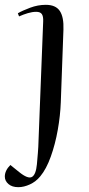

<svg xmlns="http://www.w3.org/2000/svg" viewBox="-55 -547 370 796"><path d="M197 -122Q195 -68 184.5 -8.5Q174 51 155.5 102.5Q137 154 112 184Q94 206 69 217.5Q44 229 21 229Q-5 229 -20 216Q-35 203 -35 185Q-35 160 -12 137L24 166Q61 196 77.5 186.5Q94 177 98 134Q100 109 102 87.5Q104 66 105 29L124 -458Q125 -479 118.5 -488.5Q112 -498 95 -498Q79 -498 60.5 -492.5Q42 -487 24 -479L19 -492Q38 -503 70 -515Q102 -527 135 -527Q176 -527 193 -501.5Q210 -476 208 -424Z"/></svg>

Font: Literata 72pt
Style: Italic
Weight: 400
Italic angle: -2°
Designer: Latin by Veronika Burian and Jose Scaglione. Greek by Irene Vlachou. Cyrillic by Vera Evstafieva
Foundry: TypeTogether
Version: Version 3.002